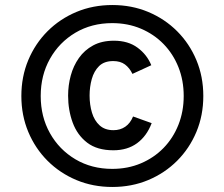

<svg xmlns="http://www.w3.org/2000/svg" viewBox="-20 -732 893 764"><path d="M427 12Q350 12 284.2 -15.5Q218.5 -43 169.2 -92.2Q120 -141.5 92.5 -207.2Q65 -273 65 -350Q65 -427 92.5 -492.8Q120 -558.5 169.2 -607.8Q218.5 -657 284.2 -684.5Q350 -712 427 -712Q504 -712 569.8 -684.5Q635.5 -657 684.8 -607.8Q734 -558.5 761.5 -492.8Q789 -427 789 -350Q789 -273 761.5 -207.2Q734 -141.5 684.8 -92.2Q635.5 -43 569.8 -15.5Q504 12 427 12ZM431 -134Q366.5 -134 327 -164.2Q287.5 -194.5 269.2 -244.2Q251 -294 251 -351.5Q251 -392.5 261.5 -431.2Q272 -470 294 -501.2Q316 -532.5 350.5 -551.2Q385 -570 433.5 -570Q490 -570 527.5 -542.2Q565 -514.5 582 -472.5L507 -438Q495.5 -462 477.2 -475.5Q459 -489 430.5 -489Q394.5 -489 374.2 -469Q354 -449 345.2 -417.5Q336.5 -386 336.5 -352Q336.5 -315 346 -283.5Q355.5 -252 376.5 -233Q397.5 -214 431.5 -214Q458.5 -214 478.5 -227.8Q498.5 -241.5 509.5 -268.5L583.5 -242Q564 -190.5 525.5 -162.2Q487 -134 431 -134ZM426.5 -60Q488.5 -60 540.5 -82Q592.5 -104 630.8 -143.2Q669 -182.5 690 -235.5Q711 -288.5 711 -350Q711 -412 690 -464.8Q669 -517.5 630.8 -556.8Q592.5 -596 540.5 -618Q488.5 -640 426.5 -640Q344.5 -640 280 -601.8Q215.5 -563.5 178.8 -498Q142 -432.5 142 -350Q142 -267.5 178.8 -202Q215.5 -136.5 280 -98.2Q344.5 -60 426.5 -60Z"/></svg>

Font: Overpass SemiBold
Style: Regular
Weight: 600
Designer: Delve Withrington, Dave Bailey, Thomas Jockin
Foundry: Delve Fonts LLC
Version: Version 4.000